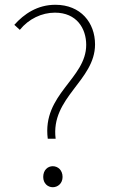

<svg xmlns="http://www.w3.org/2000/svg" viewBox="-20 -771 475 804"><path d="M180 -190H213C191 -363 378 -433 378 -585C378 -676 318 -751 212 -751C137 -751 81 -713 40 -667L63 -646C100 -692 155 -718 210 -718C301 -718 341 -652 341 -583C341 -441 156 -377 180 -190ZM201 13C222 13 242 -3 242 -30C242 -59 222 -75 201 -75C180 -75 161 -59 161 -30C161 -3 180 13 201 13Z"/></svg>

Font: Source Han Sans JP VF
Style: Regular
Weight: 250
Designer: Ryoko NISHIZUKA 西塚涼子 (kana, bopomofo & ideographs); Paul D. Hunt (Latin, Greek & Cyrillic); Sandoll Communications 산돌커뮤니
Foundry: Adobe
Version: Version 2.004;hotconv 1.0.118;makeotfexe 2.5.65603